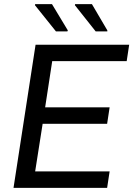

<svg xmlns="http://www.w3.org/2000/svg" viewBox="-20 -903 644 923"><path d="M45 0ZM45 0 151 -688H601L589 -609H231L197 -387H507L495 -308H185L149 -79H507L495 0ZM496 -752V-757L422 -883H341L340 -878L440 -752ZM304 -752 306 -757 230 -883H149L148 -878L249 -752Z"/></svg>

Font: Azeri Sans
Style: Italic
Weight: 400
Designer: Hector Gatti & Omnibus-Type (original fonts) / Cristiano Sobral (main changes and remastering)
Foundry: Omnibus-Type
Version: Version 0.07;August 21, 2020;FontCreator 13.0.0.2681 64-bit;